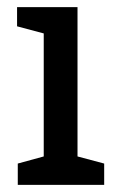

<svg xmlns="http://www.w3.org/2000/svg" viewBox="-20 -520 326 540"><path d="M30 -60 103 -80V-426L28 -446V-500H198V-80L273 -60V0H30Z"/></svg>

Font: Hermeneus One
Style: Regular
Weight: 400
Designer: Rodrigo Fuenzalida, Pablo Impallari
Foundry: Pablo Impallari, Rodrigo Fuenzalida
Version: Version 1.002; ttfautohint (v0.93) -l 8 -r 50 -G 200 -x 14 -